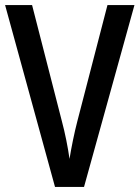

<svg xmlns="http://www.w3.org/2000/svg" viewBox="-20 -734 548 754"><path d="M508 -714H402L284 -259C272 -213 260 -154 253 -110C247 -154 235 -214 223 -258L106 -714H0L196 0H310Z"/></svg>

Font: Noto Sans Armenian Condensed Medium
Style: Regular
Weight: 500
Width: 3
Designer: Monotype Design Team
Foundry: Monotype Imaging Inc.
Version: Version 2.008